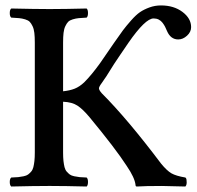

<svg xmlns="http://www.w3.org/2000/svg" viewBox="-20 -678 717 700"><path d="M396 -522Q417 -552.2 428.2 -567.4Q439.5 -582.5 457.8 -603.3Q476.1 -624 490.5 -633.8Q504.9 -643.6 524.9 -650.9Q544.9 -658.2 566.9 -658.2Q613.8 -658.2 645.3 -634.5Q676.8 -610.8 676.8 -579.1Q676.8 -561.5 661.9 -547.9Q647 -534.2 629.9 -534.2Q602.1 -534.2 588.9 -564.9Q585 -574.2 581.8 -580.6Q578.6 -586.9 572.8 -594.7Q566.9 -602.5 558.6 -606.7Q550.3 -610.8 540 -610.8Q509.8 -610.8 448.2 -522Q443.4 -515.1 433.6 -500.5Q423.8 -485.8 418.9 -479L396 -444.8Q390.1 -436 367.2 -398.9Q363.8 -394 360.4 -389.2Q356.9 -384.3 355 -381.1Q353 -377.9 350.6 -374.8Q348.1 -371.6 346.9 -369.6Q345.7 -367.7 344.5 -365.7Q343.3 -363.8 342.8 -362.5Q342.3 -361.3 341.8 -360.1Q341.3 -358.9 341.1 -357.9Q340.8 -356.9 340.8 -356Q340.8 -349.6 351.1 -337.9Q444.8 -244.1 566.9 -82Q588.4 -55.7 605 -46.1Q621.6 -36.6 655.8 -30.8Q660.2 -27.8 660.2 -19Q662.1 -4.4 655.8 2Q640.1 1.5 612.3 1Q584.5 0.5 569.8 0Q508.8 0 479 2Q474.1 2 474.1 -3.9Q471.2 -30.3 441.9 -73.2Q401.9 -135.3 306.2 -251Q281.7 -280.3 262.2 -293Q242.7 -305.7 210 -307.1V-122.1Q210 -104 211.4 -91.1Q212.9 -78.1 215.3 -68.4Q217.8 -58.6 223.4 -52.2Q229 -45.9 234.6 -41.7Q240.2 -37.6 250.7 -35.4Q261.2 -33.2 270.5 -32.2Q279.8 -31.2 295.9 -30.8Q300.8 -26.4 300.8 -14.4Q300.8 -2.4 295.9 2Q215.8 0 167 0H154.8Q105 0 21 2Q15.6 -2.4 15.6 -14.4Q15.6 -26.4 21 -30.8Q37.1 -31.2 46.4 -32.2Q55.7 -33.2 66.2 -35.4Q76.7 -37.6 82.3 -41.7Q87.9 -45.9 93.5 -52.2Q99.1 -58.6 101.6 -68.4Q104 -78.1 105.5 -91.1Q106.9 -104 106.9 -122.1V-522.9Q106.9 -543.9 105.2 -558.3Q103.5 -572.8 98.6 -582.8Q93.8 -592.8 88.4 -598.4Q83 -604 71.8 -607.4Q60.5 -610.8 50 -611.8Q39.6 -612.8 21 -613.8Q15.6 -618.2 15.6 -630.4Q15.6 -642.6 21 -647Q108.9 -645 154.8 -645H167Q215.8 -645 295.9 -647Q300.8 -642.6 300.8 -630.4Q300.8 -618.2 295.9 -613.8Q277.3 -612.8 266.8 -611.8Q256.3 -610.8 245.1 -607.4Q233.9 -604 228.5 -598.4Q223.1 -592.8 218.3 -582.8Q213.4 -572.8 211.7 -558.3Q210 -543.9 210 -522.9V-345.2Q234.4 -347.7 252.2 -354.7Q270 -361.8 287.1 -377.9Q314 -404.8 345.2 -448.2Z"/></svg>

Font: Common Serif Medium
Style: Regular
Weight: 500
Designer: Philipp H. Poll, Khaled Hosny
Foundry: Stefan Peev, Context Ltd.
Version: Version 1.026